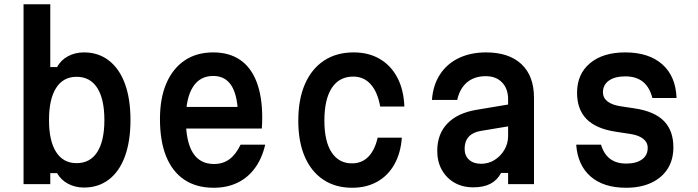

<svg xmlns="http://www.w3.org/2000/svg" viewBox="-20 -868 3290 905"><path d="M376 16Q334 16 300.5 -2Q267 -20 249 -52H217V0H91V-848H217V-552H249Q267 -585 300.5 -603Q334 -621 376 -621Q444 -621 493.5 -582.5Q543 -544 569 -473Q595 -402 595 -302Q595 -203 569 -131.5Q543 -60 493.5 -22Q444 16 376 16ZM341 -99Q405 -99 438.5 -151.5Q472 -204 472 -302Q472 -401 438.5 -453.5Q405 -506 341 -506Q278 -506 244.5 -453.5Q211 -401 211 -302Q211 -204 244.5 -151.5Q278 -99 341 -99Z M828 -364H1145L1102 -313Q1102 -412 1073 -461Q1044 -510 985 -510Q922 -510 889 -457.5Q856 -405 856 -307Q856 -201 889 -148Q922 -95 989 -95Q1031 -95 1061.5 -117.5Q1092 -140 1114 -186H1230Q1215 -121 1181.5 -75.5Q1148 -30 1099 -6.5Q1050 17 987 17Q906 17 849.5 -20.5Q793 -58 763.5 -130Q734 -202 734 -307Q734 -406 764.5 -476Q795 -546 851 -583.5Q907 -621 985 -621Q1060 -621 1111.5 -586Q1163 -551 1189.5 -482Q1216 -413 1216 -314Q1216 -300 1215.5 -286.5Q1215 -273 1214 -262H828Z M1640 17Q1561 17 1504 -21Q1447 -59 1416.5 -129.5Q1386 -200 1386 -299Q1386 -400 1417.5 -472Q1449 -544 1507.5 -582.5Q1566 -621 1647 -621Q1718 -621 1770.5 -590Q1823 -559 1853 -502Q1883 -445 1886 -366H1772Q1760 -434 1727.5 -470.5Q1695 -507 1645 -507Q1579 -507 1544 -453.5Q1509 -400 1509 -299Q1509 -202 1543 -150Q1577 -98 1639 -98Q1686 -98 1716.5 -129.5Q1747 -161 1760 -219H1874Q1869 -147 1839 -93.5Q1809 -40 1758 -11.5Q1707 17 1640 17Z M2385 -377V-274L2247 -251Q2209 -245 2189.5 -223.5Q2170 -202 2170 -167Q2170 -134 2191 -115Q2212 -96 2248 -96Q2282 -96 2310.5 -113.5Q2339 -131 2357 -161Q2375 -191 2375 -227V-400Q2375 -450 2346.5 -479.5Q2318 -509 2269 -509Q2234 -509 2206.5 -496Q2179 -483 2161 -458Q2143 -433 2135 -397H2016Q2021 -466 2053.5 -516.5Q2086 -567 2142 -594Q2198 -621 2271 -621Q2379 -621 2438 -565.5Q2497 -510 2497 -407V0H2375V-53H2342Q2324 -19 2292 -2Q2260 15 2211 15Q2160 15 2122 -7Q2084 -29 2062.5 -67.5Q2041 -106 2041 -157Q2041 -236 2088.5 -285.5Q2136 -335 2224 -350Z M2813 -186Q2826 -142 2855.5 -119.5Q2885 -97 2932 -97Q2979 -97 3006 -116.5Q3033 -136 3033 -171Q3033 -197 3011.5 -214Q2990 -231 2949 -237L2883 -247Q2790 -261 2745 -306.5Q2700 -352 2700 -431Q2700 -519 2761 -570Q2822 -621 2927 -621Q3038 -621 3101.5 -565Q3165 -509 3169 -406H3055Q3042 -457 3010.5 -482.5Q2979 -508 2927 -508Q2878 -508 2850 -488Q2822 -468 2822 -433Q2822 -407 2843.5 -390Q2865 -373 2906 -367L2972 -357Q3065 -343 3109.5 -297.5Q3154 -252 3154 -174Q3154 -115 3127 -72.5Q3100 -30 3050 -6.5Q3000 17 2931 17Q2825 17 2764 -36Q2703 -89 2696 -186Z"/></svg>

Font: Martian Mono SemiCondensed Medium
Style: Regular
Weight: 500
Width: 4
Designer: Roman Shamin
Foundry: Evil Martians
Version: Version 1.000